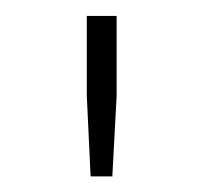

<svg xmlns="http://www.w3.org/2000/svg" viewBox="-20 -672 255 242"><path d="M89.4 -551.3 94.2 -449.7H121.6L127 -551.3V-651.9H89.4Z"/></svg>

Font: Estedad ExtraLight
Style: Regular
Weight: 200
Designer: Amin Abedi
Version: Version 7.3